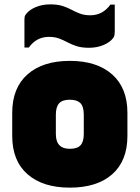

<svg xmlns="http://www.w3.org/2000/svg" viewBox="-20 -843 640 880"><path d="M300 -564Q424 -564 494 -502Q564 -440 564 -326V-220Q564 -106 494.5 -44.5Q425 17 300 17Q176 17 106 -44.5Q36 -106 36 -220V-326Q36 -440 106 -502Q176 -564 300 -564ZM300 -386Q266 -386 251 -369.5Q236 -353 236 -317V-229Q236 -193 253 -177Q268 -161 300 -161Q334 -161 349 -177Q364 -193 364 -229V-317Q364 -355 348 -371Q332 -386 300 -386ZM394 -773Q451 -773 486 -822H506V-700Q506 -692 505 -684Q504 -676 499 -669Q484 -649 454 -636.5Q424 -624 388 -624Q354 -624 331 -631.5Q308 -639 289.5 -649Q271 -659 251 -666.5Q231 -674 204 -674Q147 -674 112 -625H92V-754Q92 -762 93 -766.5Q94 -771 99 -778Q114 -798 144 -810.5Q174 -823 210 -823Q244 -823 267 -815.5Q290 -808 308.5 -798Q327 -788 347 -780.5Q367 -773 394 -773Z"/></svg>

Font: Recursive Sn Lnr St Blk
Style: Regular
Weight: 900
Version: Version 1.079;hotconv 1.0.112;makeotfexe 2.5.65598; ttfautoh